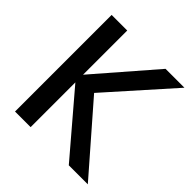

<svg xmlns="http://www.w3.org/2000/svg" viewBox="-188 -849 992 992"><g transform="rotate(45 308.5 -353.0)"><path d="M601 0H462L183 -327V0H69V-706H183V-383L463 -706H601L290 -357Z"/></g></svg>

Font: Ulagadi Sans Medium
Style: Regular
Weight: 500
Designer: Ninad Kale (Devanagari), Jonny Pinhorn (Latin)
Foundry: Indian Type Foundry
Version: Version 3.01;March 29, 2020;FontCreator 12.0.0.2522 64-bit; 